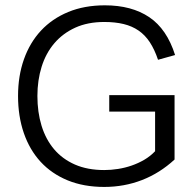

<svg xmlns="http://www.w3.org/2000/svg" viewBox="-20 -701 736 732"><path d="M645.5 -92.8Q589.4 -41 521.5 -14.6Q453.6 11.7 377.4 11.7Q299.3 11.7 238 -13.4Q176.8 -38.6 134.8 -84.2Q92.8 -129.9 70.8 -193.8Q48.8 -257.8 48.8 -335Q48.8 -411.6 71.3 -475.1Q93.8 -538.6 136.2 -584.2Q178.7 -629.9 240.2 -655.3Q301.8 -680.7 379.9 -680.7Q481.9 -680.7 549.1 -635.5Q616.2 -590.3 647.5 -491.2L582.5 -473.1Q569.3 -512.2 551.3 -539.8Q533.2 -567.4 508.3 -584.5Q483.4 -601.6 451.2 -609.4Q418.9 -617.2 377.4 -617.2Q314.5 -617.2 266.8 -595.5Q219.2 -573.7 187 -535.9Q154.8 -498 138.7 -446.5Q122.6 -395 122.6 -335Q122.6 -273.4 138.4 -221.7Q154.3 -169.9 186 -132.3Q217.8 -94.7 265.6 -73.7Q313.5 -52.7 377.4 -52.7Q403.3 -52.7 429.9 -56.9Q456.5 -61 481.9 -69.8Q507.3 -78.6 530.3 -92Q553.2 -105.5 571.3 -124.5V-275.4H396.5V-338.4H645.5Z"/></svg>

Font: SengBuhan
Style: Regular
Weight: 400
Designer: John M. Durdin
Foundry: Lao Script for Windows
Version: Version 1.400